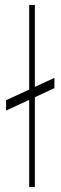

<svg xmlns="http://www.w3.org/2000/svg" viewBox="-20 -747 242 767"><path d="M197.4 -436.1V-394.9L119.3 -358.7V0H96.6V-348L4.3 -305.4V-346.6L96.6 -389.2V-727.3H119.3V-399.9Z"/></svg>

Font: Inter Thin BETA
Style: Regular
Weight: 100
Designer: Rasmus Andersson
Foundry: rsms
Version: Version 3.011;git-f93a4a705